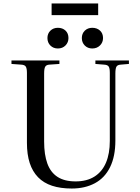

<svg xmlns="http://www.w3.org/2000/svg" viewBox="-20 -1071 807 1105"><path d="M393 14Q328 14 279.5 -2Q231 -18 199 -51Q167 -84 151 -133Q135 -182 135 -249V-652Q135 -677 128.5 -687.5Q122 -698 102 -699L46 -703V-723H322V-703L264 -699Q247 -698 240.5 -687.5Q234 -677 234 -648V-256Q234 -181 252.5 -130Q271 -79 311 -53Q351 -27 415 -27Q480 -27 524 -55Q568 -83 590 -135Q612 -187 612 -260V-652Q612 -678 605.5 -688Q599 -698 579 -699L529 -703V-723H722V-703L675 -699Q656 -698 650 -687Q644 -676 644 -648V-262Q644 -171 613.5 -109Q583 -47 526 -16.5Q469 14 393 14ZM511 -792Q485 -792 468 -809Q451 -826 451 -852Q451 -878 468 -894.5Q485 -911 511 -911Q538 -911 555.5 -895Q573 -879 573 -852Q573 -827 555.5 -809.5Q538 -792 511 -792ZM313 -792Q287 -792 270 -809Q253 -826 253 -852Q253 -878 270 -894.5Q287 -911 313 -911Q340 -911 357 -895Q374 -879 374 -852Q374 -827 357 -809.5Q340 -792 313 -792ZM277 -984V-1051H545V-984Z"/></svg>

Font: Literata 60pt
Style: Regular
Weight: 400
Designer: Latin by Veronika Burian and Jose Scaglione. Greek by Irene Vlachou. Cyrillic by Vera Evstafieva.
Foundry: TypeTogether
Version: Version 3.002